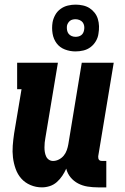

<svg xmlns="http://www.w3.org/2000/svg" viewBox="-20 -801 540 829"><path d="M161 8Q135 8 111.5 -2Q88 -12 72 -30Q56 -48 47.5 -72Q39 -96 36 -121Q33 -146 35 -172Q37 -198 41 -225L73 -416H54V-530H230L176 -206Q174 -196 173 -185.5Q172 -175 172 -164.5Q172 -154 173.5 -144.5Q175 -135 179 -126Q183 -117 191 -111.5Q199 -106 209 -106Q222 -106 234.5 -112.5Q247 -119 255.5 -129.5Q264 -140 268.5 -153Q273 -166 275 -178L333 -530H471L404 -126Q404 -122 404.5 -118Q405 -114 407.5 -111Q410 -108 413.5 -107Q417 -106 421 -106H439V8H403Q380 8 358 4.5Q336 1 317 -9Q298 -19 284.5 -35.5Q271 -52 266 -73Q259 -57 249 -42Q239 -27 225.5 -15Q212 -3 195 2.5Q178 8 161 8ZM306 -579Q282 -579 260 -587.5Q238 -596 224.5 -614Q211 -632 207 -656Q203 -680 207 -705Q210 -721 218.5 -736.5Q227 -752 241.5 -762.5Q256 -773 273 -777Q290 -781 306 -781Q322 -781 338 -777.5Q354 -774 366.5 -766Q379 -758 388.5 -746Q398 -734 402.5 -719Q407 -704 407.5 -688Q408 -672 405 -655Q403 -639 394 -623.5Q385 -608 371 -597.5Q357 -587 340 -583Q323 -579 306 -579ZM306 -642Q312 -642 318.5 -643.5Q325 -645 330.5 -649Q336 -653 339 -659Q342 -665 343 -671Q345 -680 343.5 -689Q342 -698 337 -704.5Q332 -711 323.5 -714.5Q315 -718 306 -718Q300 -718 293.5 -716.5Q287 -715 282 -711Q277 -707 273.5 -701Q270 -695 269 -689Q268 -680 269.5 -671Q271 -662 276 -655.5Q281 -649 289 -645.5Q297 -642 306 -642Z"/></svg>

Font: Iosevka Slab Heavy
Style: Italic
Weight: 900
Italic angle: -9°
Monospace: yes
Designer: Belleve Invis
Foundry: Belleve Invis
Version: Version 11.1.0; ttfautohint (v1.8.3)